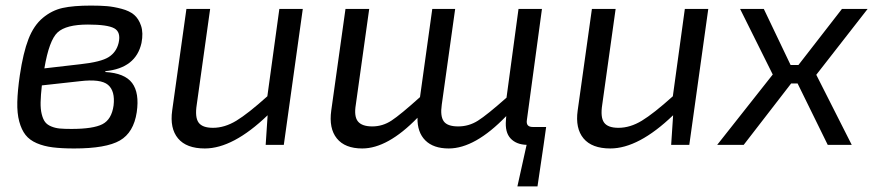

<svg xmlns="http://www.w3.org/2000/svg" viewBox="-20 -519 3135 688"><path d="M358 -264 357 -261Q427 -257 453.5 -221.5Q480 -186 470 -117Q459 -44 409.5 -15.5Q360 13 246 13Q201 13 169 9Q137 5 111.5 -6Q86 -17 71.5 -35.5Q57 -54 49 -83.5Q41 -113 42 -153.5Q43 -194 51 -249Q63 -330 82 -379Q101 -428 133.5 -455Q166 -482 204.5 -490.5Q243 -499 306 -499Q339 -499 363 -497Q387 -495 415.5 -487.5Q444 -480 460.5 -466Q477 -452 485.5 -426.5Q494 -401 487 -365Q467 -275 358 -264ZM139 -274 269 -289Q342 -297 369.5 -314.5Q397 -332 405 -365Q414 -404 389.5 -417.5Q365 -431 295 -431Q217 -431 186.5 -403Q156 -375 139 -274ZM266 -228 130 -213Q126 -177 125.5 -152.5Q125 -128 129.5 -110Q134 -92 141.5 -82Q149 -72 163.5 -66Q178 -60 194 -58.5Q210 -57 236 -57Q314 -57 347 -74Q380 -91 387 -141Q393 -193 367 -215Q341 -237 266 -228Z M1065 -487 997 0H932L939 -106Q815 13 714 13Q648 13 618 -23Q588 -59 597 -123L648 -487H733L685 -144Q678 -99 691.5 -80Q705 -61 743 -61Q785 -61 827 -86.5Q869 -112 938 -174L981 -487Z M1937 -64 1928 0 1906 149H1834L1867 0Q1830 -1 1809.5 -23Q1789 -45 1793 -89L1794 -103Q1682 13 1588 13Q1533 13 1504 -16Q1475 -45 1476 -97Q1369 13 1278 13Q1216 13 1187 -23Q1158 -59 1167 -123L1218 -487H1303L1255 -144Q1248 -102 1262.5 -84Q1277 -66 1314 -66Q1351 -66 1383 -87Q1415 -108 1485 -171L1529 -487H1611L1563 -144Q1557 -103 1570 -84.5Q1583 -66 1622 -66Q1660 -66 1692.5 -86.5Q1725 -107 1795 -169L1838 -487H1922L1868 -89Q1864 -64 1889 -64Z M2518 -487 2450 0H2385L2392 -106Q2268 13 2167 13Q2101 13 2071 -23Q2041 -59 2050 -123L2101 -487H2186L2138 -144Q2131 -99 2144.5 -80Q2158 -61 2196 -61Q2238 -61 2280 -86.5Q2322 -112 2391 -174L2434 -487Z M2905 -251 3032 0H2946L2838 -220H2815L2645 0H2550L2749 -252L2632 -487H2717L2813 -286H2841L2997 -487H3089Z"/></svg>

Font: Exo 2.0
Style: Italic
Weight: 400
Italic angle: -8°
Designer: Natanael Gama
Version: Version 1.001;PS 001.001;hotconv 1.0.70;makeotf.lib2.5.58329